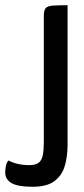

<svg xmlns="http://www.w3.org/2000/svg" viewBox="-118 -520 323 736"><path d="M7 196Q-49 196 -73.5 182Q-98 168 -98 141Q-98 129 -95.5 116.5Q-93 104 -86 95Q-69 104 -49 108.5Q-29 113 -5 113Q18 113 30 104Q42 95 46 75Q50 55 50 23V-459Q50 -480 57 -488.5Q64 -497 84 -498.5Q104 -500 141 -500V36Q141 79 130.5 115.5Q120 152 91 174Q62 196 7 196Z"/></svg>

Font: Yanone Kaffeesatz Medium
Style: Regular
Weight: 500
Designer: Yanone (Cyrillic: Daniel Pouzeot, Huerta Tipografica, and Cyreal)
Foundry: Yanone
Version: Version 2.003